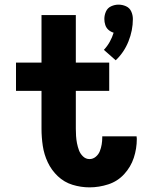

<svg xmlns="http://www.w3.org/2000/svg" viewBox="-20 -800 616 828"><path d="M479 -540Q515 -574 534 -621.5Q553 -669 553 -718Q553 -735 546 -750.5Q539 -766 523.5 -773Q508 -780 491 -780Q475 -780 459.5 -773Q444 -766 437 -750.5Q430 -735 430 -718Q430 -705 434 -692.5Q438 -680 447.5 -671.5Q457 -663 470 -659Q464 -639 453.5 -620Q443 -601 428 -585ZM366 8Q407 8 447 -5Q487 -18 515.5 -49Q544 -80 557 -119.5Q570 -159 570 -201Q570 -206 569 -212H421Q421 -210 421 -207Q421 -192 418.5 -177Q416 -162 410.5 -148Q405 -134 393 -124Q381 -114 366 -114Q350 -114 338 -125.5Q326 -137 320.5 -152Q315 -167 312 -182.5Q309 -198 308 -213.5Q307 -229 307 -245V-408H451V-530H307V-735H159V-530H49V-408H159V-245Q159 -208 164.5 -171Q170 -134 186 -100Q202 -66 229.5 -40Q257 -14 293 -3Q329 8 366 8Z"/></svg>

Font: Iosevka Sparkle Heavy
Style: Regular
Weight: 900
Designer: Belleve Invis
Foundry: Belleve Invis
Version: Version 4.5.0; ttfautohint (v1.8.3)